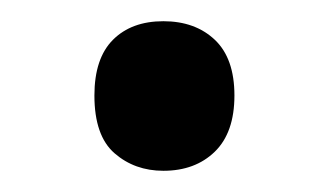

<svg xmlns="http://www.w3.org/2000/svg" viewBox="-20 -442 311 181"><path d="M134 -281Q107 -281 88 -297.5Q69 -314 69 -352Q69 -387 86.5 -404.5Q104 -422 134 -422Q164 -422 182.5 -404.5Q201 -387 201 -352Q201 -317 182.5 -299Q164 -281 134 -281Z"/></svg>

Font: Noto Sans Syriac Medium
Style: Regular
Weight: 500
Designer: Patrick Giasson and the Monotype Design Team
Foundry: Monotype Imaging Inc.
Version: Version 3.000; ttfautohint (v1.8.4.7-5d5b)